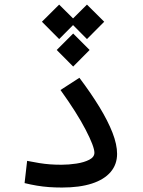

<svg xmlns="http://www.w3.org/2000/svg" viewBox="-20 -821 626 843"><path d="M252.4 2.4Q222.7 2.4 195.6 0.5Q168.5 -1.5 142.1 -5.9Q115.7 -10.3 87.9 -17.1L99.1 -114.7Q128.4 -108.9 152.6 -105Q176.8 -101.1 200 -99.4Q223.1 -97.7 250 -97.7Q282.2 -97.7 315.7 -102.8Q349.1 -107.9 371.8 -119.6Q394.5 -131.3 394.5 -150.4Q394.5 -177.2 356.2 -251.2Q317.9 -325.2 245.6 -425.8L328.6 -479.5Q379.4 -412.1 416.5 -351.3Q453.6 -290.5 473.9 -238.5Q494.1 -186.5 494.1 -145.5Q494.1 -99.1 465.8 -65.9Q437.5 -32.7 383.5 -15.1Q329.6 2.4 252.4 2.4ZM301.3 -673.8 373.5 -601.6 301.3 -528.8 229 -601.6ZM361.8 -800.8 437.5 -725.6 361.8 -649.4 286.1 -725.6ZM239.7 -800.8 315.4 -725.6 239.7 -649.4 164.1 -725.6Z"/></svg>

Font: Cascadia Code
Style: Regular
Weight: 400
Designer: Aaron Bell
Foundry: Saja Typeworks
Version: Version 2404.023